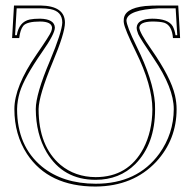

<svg xmlns="http://www.w3.org/2000/svg" viewBox="-20 -665 706 697"><path d="M126 -586.9Q77.6 -586.9 64.5 -571.3Q53.2 -557.1 49.8 -526.9H23.9L30.8 -645H127Q215.3 -643.6 215.8 -583Q215.8 -544.9 170.9 -438.5Q121.1 -318.4 120.1 -269Q120.1 -134.3 199.7 -66.4Q252.9 -22.5 327.1 -22Q445.3 -22 500.5 -126Q532.7 -188 533.2 -268.1Q533.2 -355 472.7 -478Q433.1 -558.6 429.7 -581.1Q428.7 -587.4 429.2 -591.8Q429.2 -634.8 507.3 -643.1Q529.3 -645 557.1 -645H627L633.8 -526.9H607.9Q604.5 -572.8 576.2 -582.5Q561 -586.9 532.2 -586.9Q487.3 -585.9 485.8 -564.9Q485.8 -547.9 529.3 -485.8Q600.1 -384.3 615.2 -318.8Q621.1 -293 621.1 -269Q621.1 -158.2 546.9 -77.6Q463.4 11.2 327.1 12.2Q156.2 12.2 78.1 -106Q32.2 -176.3 32.2 -269Q32.2 -350.6 112.3 -466.8Q160.6 -536.6 166 -550.8Q168.9 -559.1 168.9 -564.9Q167 -586.4 126 -586.9ZM126 -597.2Q177.7 -595.7 179.2 -564.9Q179.2 -542 132.8 -476.1Q67.9 -382.8 51.8 -330.1Q42.5 -298.3 42 -269Q42 -134.8 132.3 -60.1Q208 1.5 327.1 2Q478.5 2 558.1 -106.9Q610.4 -179.7 610.8 -269Q610.8 -345.2 538.1 -452.6Q488.8 -525.4 481.9 -541Q476.1 -555.2 476.1 -564.9Q478 -596.2 532.2 -597.2Q590.8 -597.2 606.9 -569.8Q614.3 -556.2 617.2 -537.1H623.5L617.7 -634.8H557.1Q443.8 -629.9 439 -591.8Q439 -571.3 475.6 -497.1Q536.6 -374 542.5 -290Q543 -278.3 543 -268.1Q543 -142.1 471.2 -69.3Q413.6 -12.2 327.1 -12.2Q209 -12.2 149.4 -111.8Q110.4 -178.2 109.9 -269Q109.9 -323.2 161.1 -443.8Q205.1 -549.3 206.1 -583Q206.1 -623.5 163.6 -631.8Q147.5 -634.8 127 -634.8H40.5L34.7 -537.1H41Q48.8 -585.4 87.9 -594.2Q102.5 -597.2 126 -597.2Z"/></svg>

Font: Linux Biolinum Outline O
Style: Bold
Weight: 700
Designer: Philipp H. Poll
Foundry: Philipp H. Poll
Version: Version 0.9.2